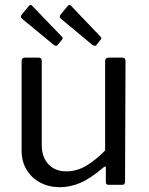

<svg xmlns="http://www.w3.org/2000/svg" viewBox="-20 -770 619 800"><path d="M257 -56Q300 -56 339.5 -79.5Q379 -103 418 -143V-515Q418 -530 434 -530H489Q503 -530 503 -516L501 -13Q501 0 490 0H432Q421 0 421 -11V-70Q421 -75 419 -76Q417 -77 412 -73Q357 -26 314.5 -8Q272 10 230 10Q184 10 148 -9Q112 -28 91 -62.5Q70 -97 70 -143V-514Q70 -530 85 -530H141Q154 -530 154 -516V-165Q154 -116 181.5 -86Q209 -56 257 -56ZM101 -746Q108 -753 114 -746L238 -617Q245 -611 237 -603L221 -584Q218 -579 214 -579Q210 -579 204 -583L74 -690Q67 -696 67 -700Q67 -704 71 -710ZM263 -746Q270 -753 276 -746L399 -617Q406 -611 398 -603L383 -584Q380 -579 376 -579Q372 -579 365 -583L236 -690Q229 -696 229 -700Q229 -704 233 -710Z"/></svg>

Font: Libre Franklin Thin
Style: Regular
Weight: 400
Version: Version 3.000